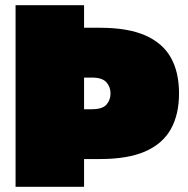

<svg xmlns="http://www.w3.org/2000/svg" viewBox="-20 -720 725 740"><path d="M40 0V-700H304V-613H365Q473 -613 540 -583.5Q607 -554 638.5 -498Q670 -442 670 -360Q670 -279 638.5 -222.5Q607 -166 540 -136.5Q473 -107 365 -107H304V0ZM304 -299H334Q375 -299 390.5 -317Q406 -335 406 -360Q406 -385 390 -403Q374 -421 334 -421H304Z"/></svg>

Font: Golos Text Black
Style: Regular
Weight: 900
Designer: A.Korolkova, Vitaly Kuzmin
Foundry: ParaType Ltd
Version: Version 2.004